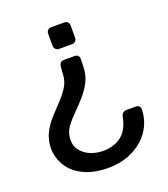

<svg xmlns="http://www.w3.org/2000/svg" viewBox="-131 -614 787 898"><g transform="rotate(-20 262.5 -165.0)"><path d="M285 -356Q295 -356 301 -350Q307 -344 307 -335Q307 -325 307 -314.5Q307 -304 306 -294Q305 -252 287.5 -219Q270 -186 245.5 -158.5Q221 -131 196.5 -107Q172 -83 154 -58.5Q136 -34 133 -5Q129 30 146.5 55.5Q164 81 195 94Q226 107 259 107Q313 107 350 79Q387 51 399 -13Q402 -26 409.5 -31Q417 -36 426 -36H473Q483 -36 489 -30Q495 -24 495 -14Q494 28 477 64.5Q460 101 428.5 129Q397 157 353.5 173.5Q310 190 256 190Q195 190 151.5 173.5Q108 157 81.5 130Q55 103 43 69.5Q31 36 33 3Q36 -37 53 -68.5Q70 -100 94.5 -126.5Q119 -153 143 -178.5Q167 -204 184.5 -231Q202 -258 204 -291Q205 -302 205.5 -312Q206 -322 207 -333Q209 -344 215 -350Q221 -356 231 -356ZM293 -520Q303 -520 309.5 -513.5Q316 -507 316 -497V-436Q316 -426 309.5 -419Q303 -412 293 -412H228Q218 -412 211 -419Q204 -426 204 -436V-497Q204 -507 211 -513.5Q218 -520 228 -520Z"/></g></svg>

Font: DVN-Rubik
Style: Regular
Weight: 400
Designer: Hubert and Fischer
Foundry: Hubert & Fischer
Version: Version 2.102